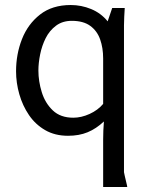

<svg xmlns="http://www.w3.org/2000/svg" viewBox="-20 -529 596 765"><path d="M262 -509Q304 -509 343 -493Q382 -477 409 -444L427 -497H477Q476 -480 475 -462.5Q474 -445 474 -428V157Q474 158 477 171.5Q480 185 483.5 199Q487 213 487 216H391V28Q391 -9 394 -45Q363 -16 329 -2Q295 12 251 12Q199 12 160 -10.5Q121 -33 95.5 -70.5Q70 -108 57 -153.5Q44 -199 44 -245Q44 -313 67.5 -373Q91 -433 139.5 -471Q188 -509 262 -509ZM266 -446Q229 -446 203 -426.5Q177 -407 162 -377Q147 -347 140 -312.5Q133 -278 133 -248Q133 -205 146.5 -161.5Q160 -118 190.5 -89Q221 -60 272 -60Q304 -60 337 -75Q370 -90 391 -115V-296Q391 -338 379 -372Q367 -406 339.5 -426Q312 -446 266 -446Z"/></svg>

Font: Rosario Light
Style: Regular
Weight: 300
Designer: Hector Gatti
Foundry: Omnibus Type
Version: Version 1.101; ttfautohint (v1.8.1.43-b0c9)